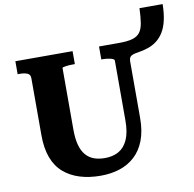

<svg xmlns="http://www.w3.org/2000/svg" viewBox="-95 -981 1106 1094"><g transform="rotate(-10 458.5 -434.0)"><path d="M107 -269V-599Q107 -621 89.5 -628Q72 -635 45 -635H34V-710H365V-635H355Q345 -635 334 -634.5Q323 -634 313.5 -632.5Q304 -631 298 -629.5Q292 -628 292 -625V-269Q292 -216 302 -179.5Q312 -143 331.5 -120.5Q351 -98 378.5 -88Q406 -78 442 -78Q488 -78 521.5 -97Q555 -116 574 -158Q593 -200 593 -269V-615Q593 -620 587.5 -623.5Q582 -627 572 -629.5Q562 -632 550.5 -633.5Q539 -635 528 -635H518V-710H634Q684 -710 712.5 -718.5Q741 -727 755.5 -746.5Q770 -766 775.5 -799.5Q781 -833 783 -885H917Q916 -831 907 -791.5Q898 -752 881 -724.5Q864 -697 841 -679.5Q818 -662 790 -652.5Q762 -643 729 -638Q714 -636 702 -632Q690 -628 684 -619.5Q678 -611 678 -597V-269Q678 -193 657 -138.5Q636 -84 598 -49.5Q560 -15 510 1Q460 17 401 17Q335 17 281 0.5Q227 -16 187.5 -50Q148 -84 127.5 -138.5Q107 -193 107 -269Z"/></g></svg>

Font: Roboto Serif 20pt
Style: Bold
Weight: 700
Version: Version 1.008